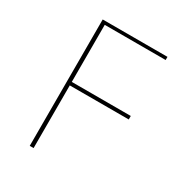

<svg xmlns="http://www.w3.org/2000/svg" viewBox="-172 -836 883 950"><g transform="rotate(30 270.0 -361.0)"><path d="M508 -704V-722H138V0H160V-358H497V-378H160V-704Z"/></g></svg>

Font: Perun Thin
Style: Regular
Weight: 100
Foundry: Copyright (c) Stefan Peev, Context Ltd, 2016
Version: Version 1.089